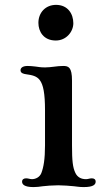

<svg xmlns="http://www.w3.org/2000/svg" viewBox="-20 -761 457 781"><path d="M207 -596.2C250 -596.2 278.3 -632.3 278.3 -666.5C278.3 -704.6 255.9 -741.2 208 -741.2C165 -741.2 136.2 -709.5 136.2 -668C136.2 -633.3 156.7 -596.2 207 -596.2ZM69.8 -22C69.8 -12.2 77.1 0 116.2 0C129.9 0 140.6 -1.5 153.8 -3.4C163.6 -4.9 196.8 -7.3 216.8 -7.3C236.3 -7.3 265.6 -4.9 280.8 -3.4C292.5 -2.4 301.8 0 320.8 0C360.4 0 369.1 -10.7 369.1 -22C369.1 -31.2 363.3 -35.6 353.5 -35.6C349.1 -35.6 344.7 -34.7 340.8 -33.7C336.9 -32.7 333.5 -32.2 329.6 -32.2C311.5 -32.2 295.4 -39.1 286.6 -57.6C275.9 -80.1 272.9 -106.4 272.9 -169.9V-433.1C272.9 -488.3 258.3 -492.7 236.8 -492.7C223.6 -492.7 211.4 -491.2 199.7 -489.7C187.5 -488.3 175.8 -486.8 163.6 -486.8C144 -486.8 137.2 -488.8 125.5 -490.2C114.3 -491.7 100.1 -492.7 92.8 -492.7C69.3 -492.7 63.5 -482.9 63.5 -475.1C63.5 -463.4 75.7 -460.4 86.4 -459C109.9 -455.6 128.9 -452.1 141.6 -435.5C156.2 -416.5 163.1 -380.4 163.1 -312V-169.9C163.1 -113.3 157.2 -80.6 148.4 -57.6C141.6 -39.6 124 -32.2 109.9 -32.2C106 -32.2 101.6 -33.2 97.2 -34.2C93.3 -35.2 89.4 -35.6 85.9 -35.6C76.7 -35.6 69.8 -31.2 69.8 -22Z"/></svg>

Font: Stoke
Style: Light
Weight: 300
Designer: Nicole Fally
Foundry: Nicole Fally
Version: Version 1.001